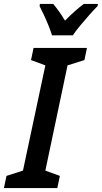

<svg xmlns="http://www.w3.org/2000/svg" viewBox="-60 -958 519 978"><path d="M-40 0 -27 -62 57 -89 171 -625 98 -652 111 -714H383L370 -652L284 -625L171 -89L245 -62L232 0ZM205 -778Q199 -798 188 -825.5Q177 -853 164.5 -880Q152 -907 142 -926L143 -938H211Q223 -924 239 -902Q255 -880 271 -853Q297 -879 321 -900.5Q345 -922 367 -938H439L437 -927Q420 -910 395.5 -882.5Q371 -855 347.5 -826.5Q324 -798 311 -778Z"/></svg>

Font: Noto Sans Condensed SemiBold
Style: Italic
Weight: 600
Width: 3
Italic angle: -12°
Designer: Monotype Design Team
Foundry: Monotype Imaging Inc.
Version: Version 2.013; ttfautohint (v1.8.4.7-5d5b)